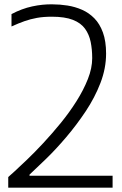

<svg xmlns="http://www.w3.org/2000/svg" viewBox="-20 -865 563 885"><path d="M18 -49Q23 -53 46.5 -74.5Q70 -96 105 -129.5Q140 -163 180 -206Q220 -249 260 -298Q300 -347 332.5 -398.5Q365 -450 385 -500.5Q405 -551 405 -597Q405 -637 398 -671.5Q391 -706 372 -732.5Q353 -759 316 -773.5Q279 -788 219 -788Q180 -788 150 -782.5Q120 -777 93 -767.5Q66 -758 33 -743V-800Q80 -825 128.5 -835.5Q177 -846 222 -845Q256 -845 291 -839.5Q326 -834 358 -820Q390 -806 415 -780.5Q440 -755 454.5 -715Q469 -675 469 -618Q469 -550 443 -482.5Q417 -415 375 -352Q333 -289 285 -232.5Q237 -176 192 -132.5Q147 -89 116 -60V-55H499V0H18Z"/></svg>

Font: Matangi
Style: Regular
Weight: 400
Designer: Prashant Pant
Foundry: The Graphic Ant
Version: Version 3.002